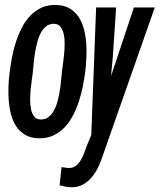

<svg xmlns="http://www.w3.org/2000/svg" viewBox="-20 -559 658 791"><path d="M20.5 -266.6Q23.9 -293.5 29.8 -324.2Q35.6 -355 45.4 -385.5Q55.2 -416 69.6 -444.1Q84 -472.2 104 -493.4Q124 -514.6 150.6 -527.1Q177.2 -539.6 211.9 -538.6Q245.1 -537.6 267.6 -523.9Q290 -510.3 304.4 -488.3Q318.8 -466.3 325.9 -438.5Q333 -410.6 335.2 -381.1Q337.4 -351.6 335.9 -322.8Q334.5 -293.9 332 -270L330.6 -259.3Q327.1 -232.9 321 -202.1Q314.9 -171.4 304.9 -141.1Q294.9 -110.8 280.5 -83Q266.1 -55.2 245.8 -33.9Q225.6 -12.7 199 -0.5Q172.4 11.7 138.2 10.7Q105.5 9.8 83 -3.9Q60.5 -17.6 46.4 -39.3Q32.2 -61 25.1 -88.9Q18.1 -116.7 15.9 -146Q13.7 -175.3 14.9 -203.9Q16.1 -232.4 19 -255.9ZM444.8 -325.2 437.5 -245.6 531.7 -528.3H617.7L403.3 82.5Q396 105 385.3 128.2Q374.5 151.4 358.9 170.2Q343.3 189 322.5 200.7Q301.8 212.4 274.9 212.4Q262.2 212.4 250 210Q237.8 207.5 225.6 204.6L233.4 129.4Q241.7 130.4 250.5 131.8Q259.3 133.3 267.6 132.8Q283.2 132.3 294.4 122.8Q305.7 113.3 313.5 99.6Q321.3 85.9 326.9 70.8Q332.5 55.7 336.9 43.5L356 -2.9L376 -528.3H458.5ZM114.7 -256.8Q113.8 -247.6 111.1 -230.2Q108.4 -212.9 106.4 -191.9Q104.5 -170.9 104.2 -149.2Q104 -127.4 107.7 -109.4Q111.3 -91.3 120.4 -79.3Q129.4 -67.4 146 -66.9Q165.5 -65.9 179.2 -76.4Q192.9 -86.9 202.4 -104.2Q211.9 -121.6 217.5 -143.3Q223.1 -165 226.6 -186.8Q230 -208.5 231.7 -227.8Q233.4 -247.1 234.9 -259.3L235.8 -269.5Q236.8 -278.8 239.5 -296.4Q242.2 -314 244.1 -335Q246.1 -356 246.3 -377.9Q246.6 -399.9 242.7 -418.2Q238.8 -436.5 229.7 -448.2Q220.7 -460 204.1 -460.9Q185.1 -461.9 171.1 -451.2Q157.2 -440.4 147.9 -423.1Q138.7 -405.8 133.1 -383.8Q127.4 -361.8 124 -340.1Q120.6 -318.4 118.9 -298.8Q117.2 -279.3 115.7 -267.1Z"/></svg>

Font: Roboto Mono Medium
Style: Italic
Weight: 500
Designer: Google
Version: Version 2.000985; 2015; ttfautohint (v1.3)